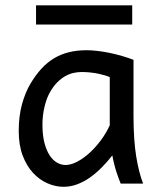

<svg xmlns="http://www.w3.org/2000/svg" viewBox="-20 -699 602 731"><path d="M488.3 -258.8Q488.3 -166.5 498.5 -103.8Q508.8 -41 524.9 0H439.5Q437 -6.3 432.6 -17.6Q428.2 -28.8 423.6 -43.2Q418.9 -57.6 414.8 -74.2Q410.6 -90.8 407.7 -107.4Q388.7 -83 367.4 -61.5Q346.2 -40 322.8 -23.4Q299.3 -6.8 273.9 2.7Q248.5 12.2 222.2 12.2Q191.4 12.2 160.9 -1Q130.4 -14.2 106 -40.5Q81.5 -66.9 66.4 -106.7Q51.3 -146.5 51.3 -200.2Q51.3 -256.3 63.7 -302Q76.2 -347.7 97.7 -383.3Q116.7 -414.6 138.2 -438Q159.7 -461.4 185.3 -476.8Q210.9 -492.2 241.7 -500Q272.5 -507.8 310.1 -507.8Q328.6 -507.8 351.3 -505.1Q374 -502.4 397.7 -497.6Q421.4 -492.7 444.8 -485.8Q468.3 -479 488.3 -471.2ZM290.5 -424.8Q274.9 -424.8 259 -421.1Q243.2 -417.5 227.8 -408.7Q212.4 -399.9 198 -385.5Q183.6 -371.1 170.9 -349.1Q157.7 -326.7 149.7 -293.2Q141.6 -259.8 141.6 -224.6Q141.6 -184.1 149.2 -155Q156.7 -126 169.2 -107.2Q181.6 -88.4 197.5 -79.6Q213.4 -70.8 229.5 -70.8Q250 -70.8 274.2 -83.5Q298.3 -96.2 321.3 -117.2Q344.2 -138.2 364.5 -165.5Q384.8 -192.9 397.9 -222.2V-405.3Q390.6 -408.7 379.2 -412.1Q367.7 -415.5 353.8 -418.5Q339.8 -421.4 323.5 -423.1Q307.1 -424.8 290.5 -424.8ZM117.2 -678.7H483.4V-605.5H117.2Z"/></svg>

Font: Andika DR AuSIL
Style: Regular
Weight: 400
Designer: Annie Olsen & Victor Gaultney
Foundry: SIL International
Version: Version 0.003